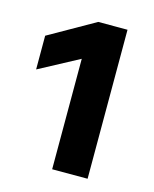

<svg xmlns="http://www.w3.org/2000/svg" viewBox="-76 -878 431 539"><g transform="rotate(15 139.5 -608.5)"><path d="M10 -651V-749L144 -825H229V-392H126V-713Z"/></g></svg>

Font: Hind Bold
Style: Regular
Weight: 700
Designer: Manushi Parikh, Satya Rajpurohit
Foundry: Indian Type Foundry
Version: Version 1.201;PS 1.0;hotconv 1.0.78;makeotf.lib2.5.61930; tt